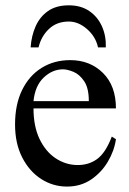

<svg xmlns="http://www.w3.org/2000/svg" viewBox="-20 -687 484 722"><path d="M400.4 -173.3 416 -163.6Q409.7 -119.6 385.5 -78.9Q361.3 -38.1 322.3 -11.7Q283.2 14.6 231.9 14.6Q179.2 14.6 134.8 -13.9Q90.3 -42.5 63.5 -95Q36.6 -147.5 36.6 -218.8Q36.6 -294.4 63.2 -348.6Q89.8 -402.8 136.7 -431.9Q183.6 -460.9 244.1 -460.9Q318.4 -460.9 367.2 -412.6Q416 -364.3 416 -279.3H106Q106 -212.4 128.4 -165Q150.9 -117.7 188.2 -92.5Q225.6 -67.4 269 -66.4Q312.5 -65.4 344.7 -88.6Q377 -111.8 400.4 -173.3ZM106 -306.6H314Q314 -356 296.4 -381.8Q278.8 -407.7 255.9 -417Q232.9 -426.3 216.8 -426.3Q177.2 -426.3 144.5 -395.5Q111.8 -364.7 106 -306.6ZM377.9 -508.8H348.6Q339.8 -549.3 307.4 -577.6Q274.9 -606 238.8 -606Q193.4 -606 164.1 -578.1Q134.8 -550.3 125 -508.8H95.2Q98.1 -552.2 114 -588.1Q129.9 -624 160.6 -645.5Q191.4 -667 238.8 -667Q284.2 -667 315.7 -645.5Q347.2 -624 363.3 -588.1Q379.4 -552.2 377.9 -508.8Z"/></svg>

Font: BabelStone Roman
Style: Regular
Weight: 400
Designer: Walt Agee, Victor Gaultney, Peter Martin, Debbi Hosken, Becca Hirsbrunner (SIL); Andrew West (BabelStone)
Foundry: BabelStone
Version: Version 16.000